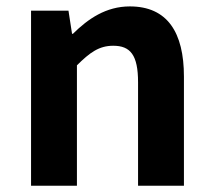

<svg xmlns="http://www.w3.org/2000/svg" viewBox="-20 -594 681 614"><path d="M79.3 0H226V-385.1C267.3 -426 296.6 -447.7 342.1 -447.7C397 -447.7 421.5 -418 421.5 -330.9V0H568.2V-349.1C568.2 -489.8 515.7 -573.5 395.2 -573.5C319.1 -573.5 261.7 -533.9 213.2 -485.9H210.4L199 -559.8H79.3Z"/></svg>

Font: Source Han Sans JP VF
Style: Regular
Weight: 250
Designer: Ryoko NISHIZUKA 西塚涼子 (kana, bopomofo & ideographs); Paul D. Hunt (Latin, Greek & Cyrillic); Sandoll Communications 산돌커뮤니
Foundry: Adobe
Version: Version 2.004;hotconv 1.0.118;makeotfexe 2.5.65603